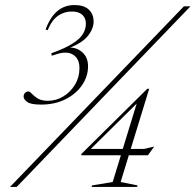

<svg xmlns="http://www.w3.org/2000/svg" viewBox="-20 -740 774 760"><path d="M19.5 0 708 -715H734L46 0ZM185 -519.5 183 -529Q240 -549.5 269.5 -569Q299 -588.5 309.5 -607.8Q320 -627 320 -646Q320 -668 306 -681.2Q292 -694.5 264 -694.5Q234.5 -694.5 210 -677.8Q185.5 -661 168.5 -620.5L160.5 -623Q195.5 -720 275 -720Q312.5 -720 331.5 -702Q350.5 -684 350.5 -655Q350.5 -627 329.2 -599.5Q308 -572 258 -551.5Q286 -551.5 307.2 -531.8Q328.5 -512 328.5 -477.5Q328.5 -438 305.2 -403.5Q282 -369 240 -347.5Q198 -326 142.5 -326Q102.5 -326 88 -336.2Q73.5 -346.5 73.5 -358Q73.5 -366.5 79 -372.2Q84.5 -378 93 -378Q98 -378 106.2 -368.8Q114.5 -359.5 129.5 -350.2Q144.5 -341 169.5 -341Q202 -341 230.5 -358.2Q259 -375.5 276.8 -404.8Q294.5 -434 294.5 -470Q294.5 -507.5 270.2 -523Q246 -538.5 207.5 -526.5ZM563 -388.5H570.5L497.5 -150.5H550.5L590.5 -160L565.5 -125.5H490L457.5 -19.5L524.5 -6L523 0H342.5L344 -6L426 -19.5L458.5 -125.5H302V-130.5ZM466 -150.5 521 -330 339.5 -150.5Z"/></svg>

Font: Newsreader 72pt ExtraLight
Style: Italic
Weight: 275
Italic angle: -17°
Designer: Hugues Gentile
Foundry: Production Type
Version: Version 1.003; ttfautohint (v1.8.3)